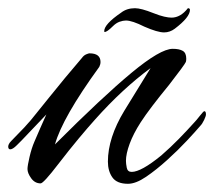

<svg xmlns="http://www.w3.org/2000/svg" viewBox="-57 -446 522 468"><path d="M255 2Q228 2 217 -13.5Q206 -29 206 -52Q206 -110 246 -176L310 -280Q242 -230 175 -155Q157 -135 134.5 -108Q112 -81 85 -46Q49 1 42 1Q28 1 19 -11.5Q10 -24 10 -34Q10 -42 15 -63.5Q20 -85 27 -101Q34 -118 41.5 -134.5Q49 -151 56 -167L-4 -104Q-6 -102 -16 -92Q-26 -82 -32 -82Q-37 -82 -37 -89Q-37 -91 -35.5 -94.5Q-34 -98 -29 -103Q-14 -118 2 -135Q18 -152 35 -174Q44 -185 62 -207.5Q80 -230 101.5 -256Q123 -282 142 -304Q147 -311 153 -313.5Q159 -316 161 -316Q188 -316 188 -295Q188 -289 185 -283Q95 -159 77 -94Q193 -210 263.5 -268.5Q334 -327 364 -327Q380 -327 388.5 -322Q397 -317 397 -303Q397 -298 396 -295Q393 -288 355 -239Q332 -211 314.5 -188Q297 -165 286 -148Q268 -120 259 -95.5Q250 -71 250 -54Q250 -47 252 -37Q254 -27 264 -27Q287 -27 336 -67Q359 -87 379 -107.5Q399 -128 417 -148Q421 -152 430 -163.5Q439 -175 441 -175Q445 -175 445 -167Q445 -163 440.5 -153.5Q436 -144 431 -139Q420 -126 398.5 -103Q377 -80 350.5 -56Q324 -32 299 -15Q274 2 255 2ZM343 -367Q335 -367 323 -370.5Q311 -374 295 -381Q265 -396 250 -396Q243 -396 234.5 -393Q226 -390 218 -382Q204 -368 198 -368Q197 -369 197 -370Q197 -387 238 -415Q252 -426 272 -426Q287 -426 317 -414Q332 -408 343 -405.5Q354 -403 361 -403Q383 -403 401 -426Q406 -426 406 -422Q406 -404 369 -376Q357 -367 343 -367Z"/></svg>

Font: Alex Brush
Style: Regular
Weight: 400
Designer: Robert E. Leuschke
Foundry: Robert E. Leuschke
Version: Version 1.111; ttfautohint (v1.8.4.7-5d5b)